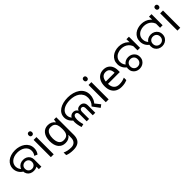

<svg xmlns="http://www.w3.org/2000/svg" viewBox="345 -2357 4216 4216"><g transform="rotate(-45 2453.0 -248.5)"><path d="M328 -49Q275 -49 234.5 -70.5Q194 -92 171.5 -130.5Q149 -169 149 -220Q149 -271 172 -309.5Q195 -348 235.5 -369.5Q276 -391 330 -391Q383 -391 423 -369.5Q463 -348 485.5 -310Q508 -272 508 -222Q508 -171 485.5 -132Q463 -93 422.5 -71Q382 -49 328 -49ZM329 -110Q376 -110 406.5 -141Q437 -172 437 -221Q437 -270 406.5 -299.5Q376 -329 329 -329Q282 -329 251 -299.5Q220 -270 220 -221Q220 -172 251 -141Q282 -110 329 -110ZM161 -198Q97 -233 64.5 -290.5Q32 -348 32 -412Q32 -465 54 -511.5Q76 -558 117.5 -592.5Q159 -627 218.5 -646.5Q278 -666 353 -666Q415 -666 474.5 -649Q534 -632 581.5 -598.5Q629 -565 657.5 -514.5Q686 -464 686 -396Q686 -351 672.5 -313.5Q659 -276 636 -247L565 -278Q585 -303 595.5 -332.5Q606 -362 606 -396Q606 -446 584.5 -482.5Q563 -519 527 -544Q491 -569 446 -581Q401 -593 354 -593Q294 -593 248.5 -577.5Q203 -562 171.5 -535.5Q140 -509 124 -474.5Q108 -440 108 -402Q108 -358 128 -318.5Q148 -279 185 -256L161 -198ZM434 -187 508 -222V0H430Z M891 -536V0H803V-536ZM848 -737Q868 -737 883.5 -723.5Q899 -710 899 -681Q899 -653 883.5 -639Q868 -625 848 -625Q826 -625 811 -639Q796 -653 796 -681Q796 -710 811 -723.5Q826 -737 848 -737Z M1251 -546Q1304 -546 1346.5 -526Q1389 -506 1419 -465H1424L1436 -536H1506V9Q1506 85 1480 136.5Q1454 188 1401 214Q1348 240 1266 240Q1208 240 1159.5 231.5Q1111 223 1073 206V125Q1111 145 1162 156Q1213 167 1271 167Q1340 167 1379.5 126.5Q1419 86 1419 16V-5Q1419 -17 1420 -39.5Q1421 -62 1422 -71H1418Q1390 -30 1348.5 -10Q1307 10 1252 10Q1148 10 1089.5 -63Q1031 -136 1031 -267Q1031 -395 1089.5 -470.5Q1148 -546 1251 -546ZM1263 -472Q1218 -472 1186.5 -448Q1155 -424 1138.5 -378Q1122 -332 1122 -266Q1122 -167 1158.5 -114.5Q1195 -62 1265 -62Q1306 -62 1335 -72.5Q1364 -83 1383 -105.5Q1402 -128 1411 -163Q1420 -198 1420 -246V-267Q1420 -340 1403.5 -385Q1387 -430 1352 -451Q1317 -472 1263 -472Z M2222 -154Q2267 -197 2286 -244.5Q2305 -292 2305 -341Q2305 -404 2280 -451.5Q2255 -499 2211 -530.5Q2167 -562 2109 -577.5Q2051 -593 1985 -593Q1925 -593 1873.5 -581Q1822 -569 1782.5 -544.5Q1743 -520 1721 -484.5Q1699 -449 1699 -402Q1699 -365 1715.5 -329Q1732 -293 1769 -258L1743 -201Q1680 -248 1651.5 -300.5Q1623 -353 1623 -409Q1623 -471 1650.5 -519Q1678 -567 1727.5 -599.5Q1777 -632 1844 -649Q1911 -666 1990 -666Q2071 -666 2142.5 -646Q2214 -626 2268.5 -587.5Q2323 -549 2353.5 -492.5Q2384 -436 2384 -362Q2384 -298 2358.5 -238Q2333 -178 2277 -123L2291 -184L2406 -39L2342 9ZM1748 9Q1733 -35 1723.5 -84.5Q1714 -134 1714 -179Q1714 -235 1730.5 -274.5Q1747 -314 1777 -334.5Q1807 -355 1847 -355Q1894 -355 1927 -327Q1960 -299 1965 -243H1943Q1947 -286 1963.5 -310.5Q1980 -335 2005.5 -345Q2031 -355 2060 -355Q2116 -355 2149 -321Q2182 -287 2182 -227V0H2104V-220Q2104 -227 2102.5 -239Q2101 -251 2095.5 -263.5Q2090 -276 2078.5 -285Q2067 -294 2047 -294Q2019 -294 2004.5 -273Q1990 -252 1990 -214V0H1916V-210Q1916 -253 1900.5 -273.5Q1885 -294 1858 -294Q1828 -294 1810 -264.5Q1792 -235 1792 -175Q1792 -150 1795.5 -121.5Q1799 -93 1805.5 -64.5Q1812 -36 1820 -9L1748 9Z M2597 -536V0H2509V-536ZM2554 -737Q2574 -737 2589.5 -723.5Q2605 -710 2605 -681Q2605 -653 2589.5 -639Q2574 -625 2554 -625Q2532 -625 2517 -639Q2502 -653 2502 -681Q2502 -710 2517 -723.5Q2532 -737 2554 -737Z M2974 -546Q3043 -546 3092.5 -516Q3142 -486 3168.5 -431.5Q3195 -377 3195 -304V-251H2828Q2830 -160 2874.5 -112.5Q2919 -65 2999 -65Q3050 -65 3089.5 -74.5Q3129 -84 3171 -102V-25Q3130 -7 3090 1.5Q3050 10 2995 10Q2919 10 2860.5 -21Q2802 -52 2769.5 -113.5Q2737 -175 2737 -264Q2737 -352 2766.5 -415Q2796 -478 2849.5 -512Q2903 -546 2974 -546ZM2973 -474Q2910 -474 2873.5 -433.5Q2837 -393 2830 -321H3103Q3103 -367 3089 -401Q3075 -435 3046.5 -454.5Q3018 -474 2973 -474Z M3399 -198Q3338 -238 3308 -292.5Q3278 -347 3278 -412Q3278 -475 3302 -522.5Q3326 -570 3366.5 -602Q3407 -634 3459.5 -650Q3512 -666 3569 -666Q3630 -666 3685.5 -646.5Q3741 -627 3784.5 -587.5Q3828 -548 3853 -488.5Q3878 -429 3878 -348H3821Q3821 -410 3801 -456Q3781 -502 3746.5 -532.5Q3712 -563 3668 -578Q3624 -593 3576 -593Q3518 -593 3467.5 -571.5Q3417 -550 3385.5 -508Q3354 -466 3354 -404Q3354 -358 3373.5 -319.5Q3393 -281 3427 -254L3399 -198ZM3807 -475 3811 -513 3807 -658H3885V-313H3807ZM3557 8Q3505 8 3463 -14.5Q3421 -37 3396.5 -78Q3372 -119 3372 -174Q3372 -229 3396.5 -269.5Q3421 -310 3463 -332.5Q3505 -355 3557 -355Q3609 -355 3651.5 -332.5Q3694 -310 3719.5 -269.5Q3745 -229 3745 -174Q3745 -119 3719.5 -78Q3694 -37 3651.5 -14.5Q3609 8 3557 8ZM3558 -57Q3608 -57 3640.5 -89Q3673 -121 3673 -174Q3673 -226 3640.5 -257.5Q3608 -289 3558 -289Q3508 -289 3476 -257.5Q3444 -226 3444 -174Q3444 -122 3476.5 -89.5Q3509 -57 3558 -57Z M4100 -198Q4039 -238 4009 -292.5Q3979 -347 3979 -412Q3979 -475 4003 -522.5Q4027 -570 4067.5 -602Q4108 -634 4160.5 -650Q4213 -666 4270 -666Q4331 -666 4386.5 -646.5Q4442 -627 4485.5 -587.5Q4529 -548 4554 -488.5Q4579 -429 4579 -348H4522Q4522 -410 4502 -456Q4482 -502 4447.5 -532.5Q4413 -563 4369 -578Q4325 -593 4277 -593Q4219 -593 4168.5 -571.5Q4118 -550 4086.5 -508Q4055 -466 4055 -404Q4055 -358 4074.5 -319.5Q4094 -281 4128 -254L4100 -198ZM4508 -475 4512 -513 4508 -658H4586V-313H4508ZM4258 8Q4206 8 4164 -14.5Q4122 -37 4097.5 -78Q4073 -119 4073 -174Q4073 -229 4097.5 -269.5Q4122 -310 4164 -332.5Q4206 -355 4258 -355Q4310 -355 4352.5 -332.5Q4395 -310 4420.5 -269.5Q4446 -229 4446 -174Q4446 -119 4420.5 -78Q4395 -37 4352.5 -14.5Q4310 8 4258 8ZM4259 -57Q4309 -57 4341.5 -89Q4374 -121 4374 -174Q4374 -226 4341.5 -257.5Q4309 -289 4259 -289Q4209 -289 4177 -257.5Q4145 -226 4145 -174Q4145 -122 4177.5 -89.5Q4210 -57 4259 -57Z M4821 -536V0H4733V-536ZM4778 -737Q4798 -737 4813.5 -723.5Q4829 -710 4829 -681Q4829 -653 4813.5 -639Q4798 -625 4778 -625Q4756 -625 4741 -639Q4726 -653 4726 -681Q4726 -710 4741 -723.5Q4756 -737 4778 -737Z"/></g></svg>

Font: loriya15
Style: Book
Weight: 400
Designer: Jelle Bosma - Monotype Design Team
Foundry: Monotype Imaging Inc.
Version: Version 2.003